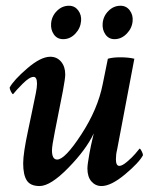

<svg xmlns="http://www.w3.org/2000/svg" viewBox="-20 -624 540 651"><path d="M328.1 -544.9Q330.1 -569.3 347.7 -586.9Q365.2 -604.5 388.7 -604.5Q408.2 -604.5 419.9 -588.9Q431.6 -573.2 429.7 -552.7Q427.7 -528.3 409.7 -509.8Q391.6 -491.2 368.2 -491.2Q348.6 -491.2 337.4 -507.3Q326.2 -523.4 328.1 -544.9ZM153.3 -544.9Q155.3 -569.3 172.9 -586.9Q190.4 -604.5 213.9 -604.5Q233.4 -604.5 245.1 -588.9Q256.8 -573.2 254.9 -552.7Q252.9 -528.3 235.4 -509.8Q217.8 -491.2 194.3 -491.2Q173.8 -491.2 162.6 -507.3Q151.4 -523.4 153.3 -544.9ZM283.2 -103.5Q286.1 -122.1 297.9 -171.9Q272.5 -117.2 211.9 -55.2Q151.4 6.8 114.3 6.8Q83 6.8 70.8 -12.2Q58.6 -31.2 58.6 -70.3Q58.6 -104.5 75.2 -181.6Q75.2 -182.6 87.4 -239.7Q99.6 -296.9 101.6 -308.6Q105.5 -328.1 105.5 -339.8Q105.5 -363.3 93.8 -363.3Q80.1 -363.3 57.1 -340.3Q34.2 -317.4 24.4 -304.7Q21.5 -304.7 17.1 -313.5Q12.7 -322.3 12.7 -327.1Q26.4 -352.5 72.3 -392.1Q118.2 -431.6 150.4 -431.6Q172.9 -431.6 187 -415Q201.2 -398.4 201.2 -371.1Q201.2 -358.4 193.4 -316.4L166 -177.7Q156.2 -128.9 156.2 -114.3Q156.2 -83 173.8 -83Q200.2 -83 255.9 -168.5Q311.5 -253.9 328.1 -337.9Q330.1 -348.6 336.9 -381.3Q343.8 -414.1 345.7 -424.8Q362.3 -429.7 387.7 -429.7Q416 -429.7 435.5 -424.8L377 -116.2Q373 -100.6 373 -84Q373 -61.5 384.8 -61.5Q394.5 -61.5 411.6 -76.2Q428.7 -90.8 438.5 -102.5Q448.2 -114.3 453.1 -120.1Q456.1 -120.1 460.4 -111.3Q464.8 -102.5 464.8 -97.7Q451.2 -72.3 403.8 -32.7Q356.4 6.8 324.2 6.8Q303.7 6.8 290 -8.8Q276.4 -24.4 276.4 -52.7Q276.4 -66.4 283.2 -103.5Z"/></svg>

Font: Crimson
Style: SemiboldItalic
Weight: 600
Italic angle: -11°
Version: Version 0.8 ; ttfautohint (v1.00) -l 8 -r 50 -G 200 -x 14 -D